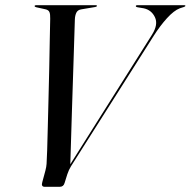

<svg xmlns="http://www.w3.org/2000/svg" viewBox="-20 -720 734 740"><path d="M503.5 -696.5Q503.5 -700 509 -700H690.5Q694.5 -700 694.5 -697.5Q694.5 -695 688.5 -693L673 -688Q650.5 -679.5 623.5 -649.8Q596.5 -620 572.5 -582L253.5 -79Q245 -65 239.5 -48.5L229 -15Q225 0 210 0H152.5Q137.5 0 143 -18L155 -62.5Q157 -70 158 -76.2Q159 -82.5 159.5 -88.5Q160.5 -103.5 161.8 -141Q163 -178.5 164.2 -230.2Q165.5 -282 167 -341Q168.5 -400 169.8 -458Q171 -516 171.8 -565.5Q172.5 -615 173.5 -648Q174 -665.5 170.5 -673.5Q167 -681.5 156 -684L120 -692Q113.5 -693.5 113.5 -696.5Q113.5 -700 119 -700H349.5Q353.5 -700 353.5 -697.5Q353.5 -694 347 -693L293.5 -684Q279.5 -682 274.2 -671Q269 -660 268.5 -644.5Q266.5 -577 263.5 -485.5Q260.5 -394 257.2 -291.2Q254 -188.5 251 -87L566 -586.5Q590.5 -625.5 577.2 -653.5Q564 -681.5 534 -688L510 -692Q503.5 -693 503.5 -696.5Z"/></svg>

Font: Fraunces 144pt S000
Style: Italic
Weight: 400
Italic angle: -16°
Version: Version 1.000; ttfautohint (v1.8.3)